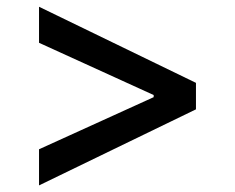

<svg xmlns="http://www.w3.org/2000/svg" viewBox="-20 -575 706 577"><path d="M568.9 -246.4 97.3 -17.8V-126.4L441.8 -283V-289.4L97.3 -446.4V-554.7L568.9 -326Z"/></svg>

Font: Inter Zeller Medium
Style: Regular
Weight: 500
Designer: Rasmus Andersson; Joe Bland
Foundry: zeller
Version: Version 3.015;git-dec3a8cb1